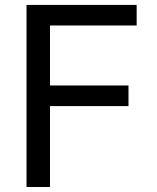

<svg xmlns="http://www.w3.org/2000/svg" viewBox="-20 -747 627 767"><path d="M85.9 0H179.7V-323.2H493.3V-405.5H179.7V-645.2H525.9V-727.3H85.9Z"/></svg>

Font: Margiela Sans Text
Style: Regular
Weight: 400
Designer: Stefan Endress, Andreas Faust
Version: Version 1.100;FEAKit 1.0